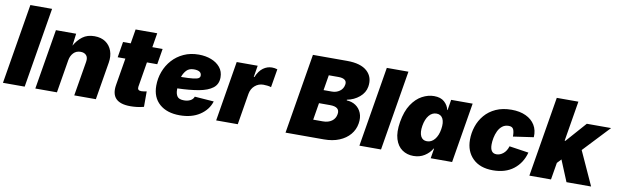

<svg xmlns="http://www.w3.org/2000/svg" viewBox="-46 -1217 5520 1717"><g transform="rotate(10 2714.0 -358.5)"><path d="M319.3 -727.5 198.7 0H1.5L122.1 -727.5Z M541.5 -300.3 491.7 0H295.4L386.2 -545.9H569.8L555.7 -435.1Q585 -487.8 628.4 -520.3Q671.9 -552.7 736.3 -552.7Q796.9 -552.7 837.4 -524.7Q877.9 -496.6 895 -448.7Q912.1 -400.9 901.9 -341.3L845.2 0H648.9L701.2 -313Q708 -353.5 689.7 -373.5Q671.4 -393.6 638.2 -393.6Q598.1 -393.6 573.2 -367.2Q548.3 -340.8 541.5 -300.3Z M1355 -545.9 1331.5 -403.3H1237.8L1200.2 -175.3Q1195.3 -141.1 1231.9 -141.1Q1240.7 -141.1 1257.8 -143.3Q1274.9 -145.5 1280.8 -147.5V-7.3Q1245.6 2 1215.3 5.1Q1185.1 8.3 1158.7 8.3Q973.6 8.3 1001 -157.2L1042 -403.3H972.2L995.6 -545.9H1065.4L1086.9 -675.8H1283.2L1261.7 -545.9Z M1607.4 11.7Q1491.2 11.7 1423.6 -47.6Q1356 -106.9 1356 -212.9Q1356 -279.8 1378.7 -340.8Q1401.4 -401.9 1444.1 -449.5Q1486.8 -497.1 1547.4 -524.9Q1607.9 -552.7 1683.6 -552.7Q1745.6 -552.7 1796.9 -533Q1848.1 -513.2 1878.7 -475.8Q1909.2 -438.5 1909.2 -385.3Q1909.2 -322.8 1865 -288.6Q1820.8 -254.4 1739.3 -239.7Q1657.7 -225.1 1545.4 -221.7Q1545.4 -214.8 1545.4 -208Q1545.4 -172.4 1561 -149.4Q1576.7 -126.5 1622.6 -126.5Q1655.8 -126.5 1680.2 -139.2Q1704.6 -151.9 1712.4 -175.8L1886.7 -163.1Q1862.8 -85.4 1789.6 -36.9Q1716.3 11.7 1607.4 11.7ZM1560.5 -328.1Q1632.8 -329.1 1669.7 -333.5Q1706.5 -337.9 1719.2 -346.4Q1731.9 -355 1731.9 -370.1Q1731.9 -415 1663.1 -415Q1619.6 -415 1595.7 -389.2Q1571.8 -363.3 1560.5 -328.1Z M1937.5 0 2027.8 -545.9H2218.3L2201.2 -441.4H2207Q2231.4 -499.5 2268.1 -526.1Q2304.7 -552.7 2348.1 -552.7Q2372.6 -552.7 2397 -544.9L2369.1 -377.9Q2355.5 -383.3 2334.5 -385.5Q2313.5 -387.7 2298.3 -387.7Q2254.9 -387.7 2221.9 -359.4Q2189 -331.1 2180.7 -284.2L2133.8 0Z M2567.4 0 2688 -727.5H2998.5Q3123 -727.5 3181.4 -674.1Q3239.7 -620.6 3225.1 -533.2Q3215.8 -477.5 3168.2 -437.5Q3120.6 -397.5 3056.6 -385.3V-378.9Q3103 -377.4 3138.2 -353.8Q3173.3 -330.1 3189.9 -289.1Q3206.5 -248 3197.3 -193.4Q3188 -136.7 3151.1 -93Q3114.3 -49.3 3054.4 -24.7Q2994.6 0 2915.5 0ZM2791 -157.2H2878.4Q2927.7 -157.2 2959.5 -180.2Q2991.2 -203.1 2997.6 -244.1Q3008.8 -311.5 2917 -311.5H2816.4ZM2836.4 -433.6H2912.6Q2951.7 -433.6 2982.2 -455.3Q3012.7 -477.1 3019 -515.6Q3023.9 -544.4 3004.6 -558.3Q2985.4 -572.3 2948.7 -572.3H2859.4Z M3555.2 -727.5 3434.6 0H3238.3L3358.9 -727.5Z M3728.5 6.8Q3670.4 6.8 3626.5 -23.7Q3582.5 -54.2 3563.2 -116.2Q3543.9 -178.2 3559.6 -272.5Q3576.2 -371.6 3617.2 -433.3Q3658.2 -495.1 3711.9 -523.9Q3765.6 -552.7 3819.8 -552.7Q3880.4 -552.7 3913.8 -522.5Q3947.3 -492.2 3956.5 -450.2H3959.5L3975.1 -545.9H4170.4L4080.1 0H3885.7L3900.4 -89.8H3896.5Q3872.6 -48.3 3829.3 -20.8Q3786.1 6.8 3728.5 6.8ZM3825.7 -143.6Q3866.2 -143.6 3895.3 -178.5Q3924.3 -213.4 3933.6 -272.5Q3943.8 -333.5 3926.3 -367.9Q3908.7 -402.3 3868.2 -402.3Q3828.1 -402.3 3800 -367.9Q3772 -333.5 3761.7 -272.5Q3752 -211.9 3768.8 -177.7Q3785.6 -143.6 3825.7 -143.6Z M4451.2 9.8Q4333.5 9.8 4268.1 -54.7Q4202.6 -119.1 4202.6 -225.1Q4202.6 -286.6 4222.2 -345.2Q4241.7 -403.8 4281.5 -450.7Q4321.3 -497.6 4381.8 -525.1Q4442.4 -552.7 4523.9 -552.7Q4599.1 -552.7 4653.8 -527.1Q4708.5 -501.5 4736.8 -455.1Q4765.1 -408.7 4761.2 -345.2L4576.2 -318.4Q4576.7 -361.3 4566.2 -383.8Q4555.7 -406.2 4522.9 -406.2Q4488.8 -406.2 4465.1 -387.5Q4441.4 -368.7 4427.2 -338.9Q4413.1 -309.1 4406.7 -276.4Q4400.4 -243.7 4400.4 -215.8Q4400.4 -136.7 4458 -136.7Q4490.2 -136.7 4519 -159.9Q4547.9 -183.1 4561.5 -227.5L4737.3 -201.2Q4711.4 -104 4638.2 -47.1Q4564.9 9.8 4451.2 9.8Z M4781.7 0 4902.3 -727.5H5098.6L5038.1 -362.3H5044.9L5207 -545.9H5427.7L5202.6 -306.6L5342.3 0H5118.7L5039.1 -192.4L5003.9 -154.8L4978 0Z"/></g></svg>

Font: Inter Black
Style: Italic
Weight: 900
Italic angle: -9.39999°
Designer: Rasmus Andersson
Foundry: rsms
Version: Version 4.000;git-a52131595